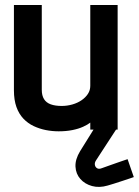

<svg xmlns="http://www.w3.org/2000/svg" viewBox="-20 -521 558 772"><path d="M448 -12H358V-3L302 87Q282 120 283.5 149Q285 178 303 198.5Q321 219 350 227Q379 235 413 225Q421 223 438 217.5Q455 212 473.5 206Q492 200 505 195.5Q518 191 518 191L493 119Q493 119 481 123Q469 127 452 133Q435 139 418 145Q401 151 390 155Q378 160 370.5 155.5Q363 151 361.5 142Q360 133 366 124L448 -2ZM343 -28V0H453V-501H343V-176Q343 -158 333.5 -143.5Q324 -129 308 -118Q292 -107 271 -101Q250 -95 228 -95Q202 -95 184 -101.5Q166 -108 157 -122.5Q148 -137 148 -160V-501H36V-158Q36 -119 46 -91Q56 -63 74 -44Q92 -25 115.5 -14Q139 -3 164.5 2Q190 7 216 7Q246 7 271 2Q296 -3 314.5 -11.5Q333 -20 343 -28Z"/></svg>

Font: Advent Pro Expanded
Style: Bold
Weight: 700
Width: 7
Designer: VivaRado, Andreas Kalpakidis
Foundry: VivaRado, Andreas Kalpakidis
Version: Version 3.000